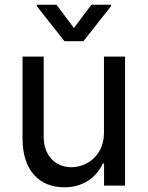

<svg xmlns="http://www.w3.org/2000/svg" viewBox="-20 -785 625 812"><path d="M419.7 -223.7C419.7 -123.9 343.8 -77.8 282 -77.8C213.4 -77.8 164.8 -127.8 164.8 -206.3V-545.5H75.3V-198.9C75.3 -60.7 149.1 7.1 252.1 7.1C334.5 7.1 388.8 -36.9 414.4 -93H420.1V0H508.9V-545.5H419.7ZM135.3 -759.2 252.8 -610.8H332.7L449.9 -759.2V-764.9H366.5L292.6 -666.5L219.1 -764.9H135.3Z"/></svg>

Font: Margiela Sans Text
Style: Regular
Weight: 400
Designer: Stefan Endress, Andreas Faust
Version: Version 1.100;FEAKit 1.0